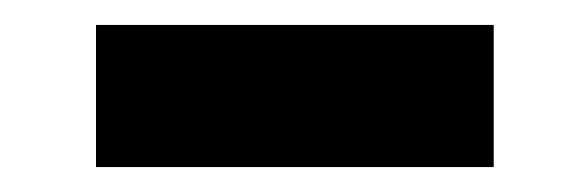

<svg xmlns="http://www.w3.org/2000/svg" viewBox="-20 -810 472 154"><path d="M376 -790V-676H57V-790Z"/></svg>

Font: Yaldevi ExtraLight
Style: Regular
Weight: 200
Designer: Sol Matas, Rajitha Manaperi, Kosala Senevirathne
Foundry: Mooniak
Version: Version 1.100